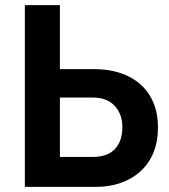

<svg xmlns="http://www.w3.org/2000/svg" viewBox="-20 -730 661 750"><path d="M77 -710H214V-460H350Q404 -460 449.5 -445Q495 -430 528 -401Q561 -372 579 -329.5Q597 -287 597 -232Q597 -176 579 -133Q561 -90 528.5 -60.5Q496 -31 451.5 -15.5Q407 0 355 0H77ZM214 -117H342Q400 -117 429 -148Q458 -179 458 -233Q458 -284 428 -316.5Q398 -349 342 -349H214Z"/></svg>

Font: Oxford Sans
Style: Bold
Weight: 700
Designer: Matt McInerney, Pablo Impallari, Rodrigo Fuenzalida
Foundry: Matt McInerney, Pablo Impallari, Rodrigo Fuenzalida
Version: Version 3.000g; ttfautohint (v1.5) -l 8 -r 28 -G 28 -x 14 -D